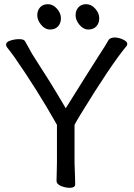

<svg xmlns="http://www.w3.org/2000/svg" viewBox="-20 -888 640 917"><path d="M435 -846.5Q454 -825 454 -801Q454 -777 440 -762Q426 -747 402 -747Q378 -747 359.5 -769.5Q341 -792 341 -815Q341 -838 354.5 -853Q368 -868 392 -868Q416 -868 435 -846.5ZM252 -846.5Q271 -825 271 -801Q271 -777 257 -762Q243 -747 219 -747Q195 -747 176.5 -769.5Q158 -792 158 -815Q158 -838 171.5 -853Q185 -868 209 -868Q233 -868 252 -846.5ZM336 -292V-111Q336 -99 337 -79Q339 -37 339 -7Q339 9 312 9Q294 9 273 1Q250 -8 250 -25Q250 -32 251 -66Q252 -100 252 -112V-292Q156 -462 47 -618Q26 -647 15 -660Q9 -668 9 -674Q9 -689 32 -695Q51 -701 72 -701Q93 -701 99 -692Q107 -679 116 -662Q125 -645 133 -631L217 -499Q256 -436 294 -371Q400 -541 457 -630Q483 -669 498 -696Q502 -703 510.5 -706Q519 -709 527 -709Q546 -709 567 -699.5Q588 -690 588 -678Q588 -674 585 -669Q510 -579 365 -342Q345 -309 336 -292Z"/></svg>

Font: Moon Stars Kai HW
Style: Bold
Weight: 700
Designer: GuiWonder
Version: Version 1.101